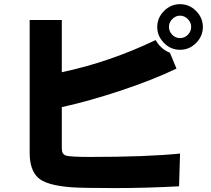

<svg xmlns="http://www.w3.org/2000/svg" viewBox="-20 -873 1040 945"><path d="M126 -121.1V-774.4H284.2V-517.6Q519.5 -567.4 746.1 -675.8Q771.5 -630.9 816.4 -613.3L848.6 -535.2Q731.4 -479.5 576.2 -427.7Q420.9 -376 284.2 -345.7V-141.6Q284.2 -113.3 305.7 -106.9Q327.1 -100.6 423.8 -100.6Q702.1 -100.6 866.2 -117.2L861.3 43.9Q698.2 52.7 543.9 52.7Q389.6 52.7 332 48.8Q205.1 39.1 165.5 0Q126 -39.1 126 -121.1ZM787.1 -661.6Q753.9 -695.3 753.9 -740.2Q753.9 -785.2 787.1 -818.8Q820.3 -852.5 866.2 -852.5Q912.1 -852.5 945.3 -818.8Q978.5 -785.2 978.5 -740.2Q978.5 -695.3 945.3 -661.6Q912.1 -627.9 866.2 -627.9Q820.3 -627.9 787.1 -661.6ZM828.1 -779.3Q811.5 -762.7 811.5 -740.7Q811.5 -718.8 827.6 -702.1Q843.8 -685.5 866.2 -685.5Q888.7 -685.5 904.8 -702.1Q920.9 -718.8 920.9 -740.7Q920.9 -762.7 904.3 -779.3Q887.7 -795.9 866.2 -795.9Q844.7 -795.9 828.1 -779.3Z"/></svg>

Font: GenEi M Gothic v2 Heavy
Style: Regular
Weight: 800
Version: Version 2.0